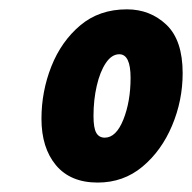

<svg xmlns="http://www.w3.org/2000/svg" viewBox="-20 -742 407 407"><path d="M187 -355Q129.4 -355 98.6 -391.8Q67.9 -428.7 67.9 -490.2Q67.9 -548.3 88.9 -601.3Q109.9 -654.3 150.1 -688.2Q190.4 -722.2 249 -722.2Q298.3 -722.2 332.8 -689.5Q367.2 -656.7 367.2 -586.9Q367.2 -528.8 344.7 -475.6Q322.3 -422.4 282 -388.7Q241.7 -355 187 -355ZM202.1 -450.2Q226.1 -450.2 241.5 -488.5Q256.8 -526.9 256.8 -577.1Q256.8 -627 232.9 -627Q216.8 -627 204.3 -608.4Q191.9 -589.8 185.1 -560.1Q178.2 -530.3 178.2 -496.1Q178.2 -470.7 184.1 -460.4Q189.9 -450.2 202.1 -450.2Z"/></svg>

Font: Open Sans Condensed ExtraBold
Style: Italic
Weight: 800
Width: 3
Italic angle: -12°
Designer: Monotype Design Team
Foundry: Monotype Imaging Inc.
Version: Version 3.003; ttfautohint (v1.8.4)